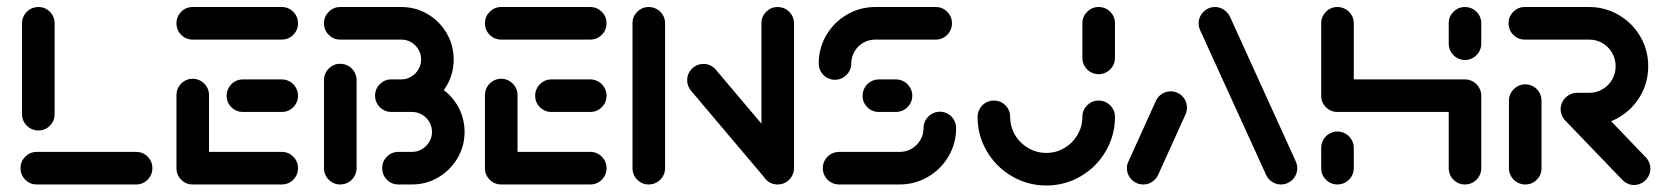

<svg xmlns="http://www.w3.org/2000/svg" viewBox="-20 -539 4872 561"><path d="M425.2 -47.8Q425.2 -27.8 411.3 -13.9Q397.4 0 377.8 0H87.4Q67.8 0 53.9 -13.9Q40 -27.8 40 -47.8Q40 -67.4 53.9 -81.3Q67.8 -95.2 87.4 -95.2H377.8Q397.4 -95.2 411.3 -81.3Q425.2 -67.4 425.2 -47.8ZM92.2 -157.8Q79.3 -157.8 68.3 -164.1Q57.4 -170.4 50.9 -181.3Q44.4 -192.2 44.4 -205.2V-471.1Q44.4 -484.1 50.9 -495Q57.4 -505.9 68.3 -512.2Q79.3 -518.5 92.2 -518.5Q111.9 -518.5 125.7 -504.6Q139.6 -490.7 139.6 -471.1V-205.2Q139.6 -185.6 125.7 -171.7Q111.9 -157.8 92.2 -157.8Z M495.6 -44.8V-261.1Q495.6 -274.1 501.9 -285Q508.1 -295.9 519.1 -302.4Q530 -308.9 543 -308.9Q555.9 -308.9 566.9 -302.4Q577.8 -295.9 584.3 -285Q590.7 -274.1 590.7 -261.1V-44.8ZM850.7 -47.8Q850.7 -27.8 836.9 -13.9Q823 0 803 0H543Q523.3 0 509.4 -13.9Q495.6 -27.8 495.6 -47.8Q495.6 -67.4 509.4 -81.3Q523.3 -95.2 543 -95.2H803Q823 -95.2 836.9 -81.3Q850.7 -67.4 850.7 -47.8ZM642.2 -259.3Q642.2 -272.2 648.5 -283.1Q654.8 -294.1 665.7 -300.6Q676.7 -307 689.6 -307H803Q815.9 -307 827 -300.6Q838.1 -294.1 844.4 -283.1Q850.7 -272.2 850.7 -259.3Q850.7 -239.6 836.9 -225.7Q823 -211.9 803 -211.9H689.6Q670 -211.9 656.1 -225.7Q642.2 -239.6 642.2 -259.3ZM495.6 -471.1Q495.6 -490.7 509.4 -504.6Q523.3 -518.5 543 -518.5H803Q823 -518.5 836.9 -504.6Q850.7 -490.7 850.7 -471.1Q850.7 -451.1 836.9 -437.2Q823 -423.3 803 -423.3H543Q523.3 -423.3 509.4 -437.2Q495.6 -451.1 495.6 -471.1Z M974.1 0Q954.4 0 940.6 -13.9Q926.7 -27.8 926.7 -47.8V-304.8Q926.7 -324.8 940.6 -338.7Q954.4 -352.6 974.1 -352.6Q987 -352.6 998 -346.3Q1008.9 -340 1015.4 -328.9Q1021.9 -317.8 1021.9 -304.8V-47.8Q1021.9 -34.8 1015.4 -23.7Q1008.9 -12.6 998 -6.3Q987 0 974.1 0ZM1131.1 -307H1183.7Q1225.6 -307 1260.7 -286.5Q1295.9 -265.9 1316.7 -230.7Q1337.4 -195.6 1337.4 -153.7Q1337.4 -111.9 1316.7 -76.7Q1295.9 -41.5 1260.7 -20.7Q1225.6 0 1183.7 0H1144.1Q1124.4 0 1110.6 -13.9Q1096.7 -27.8 1096.7 -47.8Q1096.7 -67.4 1110.6 -81.3Q1124.4 -95.2 1144.1 -95.2H1183.7Q1199.6 -95.2 1213 -103.1Q1226.3 -111.1 1234.3 -124.4Q1242.2 -137.8 1242.2 -153.7Q1242.2 -169.6 1234.3 -183Q1226.3 -196.3 1213 -204.1Q1199.6 -211.9 1183.7 -211.9H1131.1ZM1075.9 -259.6Q1075.9 -279.3 1089.8 -293.1Q1103.7 -307 1123.3 -307H1152.6Q1168.1 -307 1181.5 -315Q1194.8 -323 1202.6 -336.3Q1210.4 -349.6 1210.4 -365.6Q1210.4 -381.1 1202.6 -394.4Q1194.8 -407.8 1181.5 -415.6Q1168.1 -423.3 1152.6 -423.3H974.1Q954.4 -423.3 940.6 -437.2Q926.7 -451.1 926.7 -471.1Q926.7 -490.7 940.6 -504.6Q954.4 -518.5 974.1 -518.5H1152.6Q1194.1 -518.5 1229.3 -498Q1264.4 -477.4 1285 -442.2Q1305.6 -407 1305.6 -365.6Q1305.6 -323.7 1285 -288.3Q1264.4 -253 1229.3 -232.4Q1194.1 -211.9 1152.6 -211.9H1123.3Q1110.4 -211.9 1099.4 -218.3Q1088.5 -224.8 1082.2 -235.7Q1075.9 -246.7 1075.9 -259.6Z M1397 -44.8V-261.1Q1397 -274.1 1403.3 -285Q1409.6 -295.9 1420.6 -302.4Q1431.5 -308.9 1444.4 -308.9Q1457.4 -308.9 1468.3 -302.4Q1479.3 -295.9 1485.7 -285Q1492.2 -274.1 1492.2 -261.1V-44.8ZM1752.2 -47.8Q1752.2 -27.8 1738.3 -13.9Q1724.4 0 1704.4 0H1444.4Q1424.8 0 1410.9 -13.9Q1397 -27.8 1397 -47.8Q1397 -67.4 1410.9 -81.3Q1424.8 -95.2 1444.4 -95.2H1704.4Q1724.4 -95.2 1738.3 -81.3Q1752.2 -67.4 1752.2 -47.8ZM1543.7 -259.3Q1543.7 -272.2 1550 -283.1Q1556.3 -294.1 1567.2 -300.6Q1578.1 -307 1591.1 -307H1704.4Q1717.4 -307 1728.5 -300.6Q1739.6 -294.1 1745.9 -283.1Q1752.2 -272.2 1752.2 -259.3Q1752.2 -239.6 1738.3 -225.7Q1724.4 -211.9 1704.4 -211.9H1591.1Q1571.5 -211.9 1557.6 -225.7Q1543.7 -239.6 1543.7 -259.3ZM1397 -471.1Q1397 -490.7 1410.9 -504.6Q1424.8 -518.5 1444.4 -518.5H1704.4Q1724.4 -518.5 1738.3 -504.6Q1752.2 -490.7 1752.2 -471.1Q1752.2 -451.1 1738.3 -437.2Q1724.4 -423.3 1704.4 -423.3H1444.4Q1424.8 -423.3 1410.9 -437.2Q1397 -451.1 1397 -471.1Z M1875.6 0Q1855.9 0 1842 -13.9Q1828.1 -27.8 1828.1 -47.8V-471.1Q1828.1 -490.7 1842 -504.6Q1855.9 -518.5 1875.6 -518.5Q1888.5 -518.5 1899.4 -512.2Q1910.4 -505.9 1916.9 -495Q1923.3 -484.1 1923.3 -471.1V-47.8Q1923.3 -34.8 1916.9 -23.7Q1910.4 -12.6 1899.4 -6.3Q1888.5 0 1875.6 0ZM1987.8 -304.8Q1987.8 -317.8 1994.3 -328.7Q2000.7 -339.6 2011.7 -345.9Q2022.6 -352.2 2035.6 -352.2Q2045.9 -352.2 2055.2 -348Q2064.4 -343.7 2071.1 -335.9L2291.5 -75.2L2220 -12.6L1999.6 -273.3Q1987.8 -287 1987.8 -304.8ZM2252.2 0Q2232.6 0 2218.7 -13.9Q2204.8 -27.8 2204.8 -47.8V-471.1Q2204.8 -490.7 2218.7 -504.6Q2232.6 -518.5 2252.2 -518.5Q2265.2 -518.5 2276.1 -512.2Q2287 -505.9 2293.5 -495Q2300 -484.1 2300 -471.1V-47.8Q2300 -34.8 2293.5 -23.7Q2287 -12.6 2276.1 -6.3Q2265.2 0 2252.2 0Z M2726.3 -212.6Q2739.3 -212.6 2750.2 -206.1Q2761.1 -199.6 2767.4 -188.7Q2773.7 -177.8 2773.7 -164.8Q2773.7 -120 2751.5 -82.2Q2729.3 -44.4 2691.3 -22.2Q2653.3 0 2608.5 0H2431.9Q2418.9 0 2408 -6.3Q2397 -12.6 2390.6 -23.7Q2384.1 -34.8 2384.1 -47.8Q2384.1 -60.7 2390.6 -71.7Q2397 -82.6 2408 -88.9Q2418.9 -95.2 2431.9 -95.2H2608.5Q2627.8 -95.2 2643.7 -104.4Q2659.6 -113.7 2669.1 -129.8Q2678.5 -145.9 2678.5 -164.8Q2678.5 -177.8 2685 -188.7Q2691.5 -199.6 2702.4 -206.1Q2713.3 -212.6 2726.3 -212.6ZM2645.6 -259.3Q2645.6 -246.3 2639.1 -235.4Q2632.6 -224.4 2621.7 -218.1Q2610.7 -211.9 2597.8 -211.9H2548.1Q2528.1 -211.9 2514.3 -225.7Q2500.4 -239.6 2500.4 -259.3Q2500.4 -272.2 2506.7 -283.1Q2513 -294.1 2524.1 -300.6Q2535.2 -307 2548.1 -307H2597.8Q2610.7 -307 2621.7 -300.6Q2632.6 -294.1 2639.1 -283.1Q2645.6 -272.2 2645.6 -259.3ZM2419.6 -305.9Q2406.7 -305.9 2395.7 -312.4Q2384.8 -318.9 2378.5 -329.8Q2372.2 -340.7 2372.2 -353.7Q2372.2 -398.5 2394.4 -436.3Q2416.7 -474.1 2454.6 -496.3Q2492.6 -518.5 2537.4 -518.5H2714.1Q2733.7 -518.5 2747.6 -504.6Q2761.5 -490.7 2761.5 -471.1Q2761.5 -451.1 2747.6 -437.2Q2733.7 -423.3 2714.1 -423.3H2537.4Q2518.1 -423.3 2502.2 -414.1Q2486.3 -404.8 2476.9 -388.7Q2467.4 -372.6 2467.4 -353.7Q2467.4 -340.7 2460.9 -329.8Q2454.4 -318.9 2443.5 -312.4Q2432.6 -305.9 2419.6 -305.9Z M3190 -245.2Q3203 -245.2 3213.9 -238.9Q3224.8 -232.6 3231.3 -221.7Q3237.8 -210.7 3237.8 -197.8Q3237.8 -143 3210.7 -96.9Q3183.7 -50.7 3137.6 -23.9Q3091.5 3 3037.4 3Q2983 3 2936.9 -23.9Q2890.7 -50.7 2863.5 -96.9Q2836.3 -143 2836.3 -197.8Q2836.3 -210.7 2842.8 -221.7Q2849.3 -232.6 2860.2 -238.9Q2871.1 -245.2 2884.1 -245.2Q2903.7 -245.2 2917.6 -231.3Q2931.5 -217.4 2931.5 -197.8Q2931.5 -169.3 2945.7 -145Q2960 -120.7 2984.3 -106.5Q3008.5 -92.2 3037.4 -92.2Q3065.9 -92.2 3090 -106.5Q3114.1 -120.7 3128.3 -145Q3142.6 -169.3 3142.6 -197.8Q3142.6 -217.4 3156.5 -231.3Q3170.4 -245.2 3190 -245.2ZM3190 -322.2Q3177 -322.2 3166.1 -328.7Q3155.2 -335.2 3148.9 -346.1Q3142.6 -357 3142.6 -370V-471.1Q3142.6 -490.7 3156.5 -504.6Q3170.4 -518.5 3190 -518.5Q3210 -518.5 3223.9 -504.6Q3237.8 -490.7 3237.8 -471.1V-370Q3237.8 -357 3231.5 -346.1Q3225.2 -335.2 3214.1 -328.7Q3203 -322.2 3190 -322.2Z M3320.4 0Q3307.4 0 3296.5 -6.3Q3285.6 -12.6 3279.1 -23.7Q3272.6 -34.8 3272.6 -47.8Q3272.6 -58.9 3277.8 -68.5L3357.8 -245.2Q3363.7 -257.4 3375.2 -264.8Q3386.7 -272.2 3400.7 -272.2Q3413.7 -272.2 3424.6 -265.7Q3435.6 -259.3 3441.9 -248.3Q3448.1 -237.4 3448.1 -224.4Q3448.1 -213.7 3443.3 -203.3L3363.3 -26.7Q3357 -14.4 3345.7 -7.2Q3334.4 0 3320.4 0ZM3770.4 -47.8Q3770.4 -34.8 3764.1 -23.9Q3757.8 -13 3746.7 -6.5Q3735.6 0 3722.6 0Q3708.9 0 3697.4 -7.4Q3685.9 -14.8 3680 -26.7L3487 -450Q3482.2 -460.4 3482.2 -471.1Q3482.2 -483.7 3488.7 -494.6Q3495.2 -505.6 3506.1 -512Q3517 -518.5 3530 -518.5Q3543.7 -518.5 3555.2 -511.1Q3566.7 -503.7 3573 -491.9L3765.6 -68.5Q3770.4 -58.1 3770.4 -47.8Z M3887.8 0Q3868.1 0 3854.3 -13.9Q3840.4 -27.8 3840.4 -47.8V-107Q3840.4 -120 3846.7 -130.9Q3853 -141.9 3863.9 -148.3Q3874.8 -154.8 3887.8 -154.8Q3900.7 -154.8 3911.7 -148.3Q3922.6 -141.9 3929.1 -130.9Q3935.6 -120 3935.6 -107V-47.8Q3935.6 -34.8 3929.1 -23.7Q3922.6 -12.6 3911.7 -6.3Q3900.7 0 3887.8 0ZM3887.8 -518.5Q3900.7 -518.5 3911.7 -512.2Q3922.6 -505.9 3929.1 -495Q3935.6 -484.1 3935.6 -471.1V-259.3Q3935.6 -246.3 3929.1 -235.4Q3922.6 -224.4 3911.7 -218.1Q3900.7 -211.9 3887.8 -211.9Q3868.1 -211.9 3854.3 -225.7Q3840.4 -239.6 3840.4 -259.3V-471.1Q3840.4 -490.7 3854.3 -504.6Q3868.1 -518.5 3887.8 -518.5ZM4260.4 -211.9H3887.8V-307H4260.4ZM4260.4 -307Q4273.3 -307 4284.3 -300.6Q4295.2 -294.1 4301.7 -283.1Q4308.1 -272.2 4308.1 -259.3V-47.8Q4308.1 -34.8 4301.7 -23.7Q4295.2 -12.6 4284.3 -6.3Q4273.3 0 4260.4 0Q4240.7 0 4226.9 -13.9Q4213 -27.8 4213 -47.8V-259.3Q4213 -272.2 4219.3 -283.1Q4225.6 -294.1 4236.5 -300.6Q4247.4 -307 4260.4 -307ZM4260.4 -363.7Q4247.4 -363.7 4236.5 -370.2Q4225.6 -376.7 4219.3 -387.6Q4213 -398.5 4213 -411.5V-471.1Q4213 -490.7 4226.9 -504.6Q4240.7 -518.5 4260.4 -518.5Q4273.3 -518.5 4284.3 -512.2Q4295.2 -505.9 4301.7 -495Q4308.1 -484.1 4308.1 -471.1V-411.5Q4308.1 -398.5 4301.7 -387.6Q4295.2 -376.7 4284.3 -370.2Q4273.3 -363.7 4260.4 -363.7Z M4436.7 0Q4423.7 0 4412.8 -6.3Q4401.9 -12.6 4395.4 -23.7Q4388.9 -34.8 4388.9 -47.8V-244.8Q4388.9 -257.8 4395.4 -268.7Q4401.9 -279.6 4412.8 -286.1Q4423.7 -292.6 4436.7 -292.6Q4449.6 -292.6 4460.6 -286.1Q4471.5 -279.6 4477.8 -268.7Q4484.1 -257.8 4484.1 -244.8V-47.8Q4484.1 -27.8 4470.2 -13.9Q4456.3 0 4436.7 0ZM4802.2 -46.3Q4802.2 -33.3 4795.7 -22.4Q4789.3 -11.5 4778.3 -5Q4767.4 1.5 4754.4 1.5Q4744.8 1.5 4736.3 -2.2Q4727.8 -5.9 4721.1 -12.6L4554.4 -185.9Q4540 -200.4 4540 -220Q4540 -233 4546.5 -243.9Q4553 -254.8 4563.9 -261.1Q4574.8 -267.4 4587.8 -267.4Q4597.4 -267.4 4605.9 -263.9Q4614.4 -260.4 4621.1 -254.1L4788.1 -80Q4794.8 -73.3 4798.5 -64.6Q4802.2 -55.9 4802.2 -46.3ZM4540 -220Q4540 -233 4546.5 -243.9Q4553 -254.8 4563.9 -261.3Q4574.8 -267.8 4587.8 -267.8H4623Q4644.4 -267.8 4662.2 -278.1Q4680 -288.5 4690.4 -306.3Q4700.7 -324.1 4700.7 -345.6Q4700.7 -366.7 4690.4 -384.6Q4680 -402.6 4662.2 -413Q4644.4 -423.3 4623 -423.3H4435.2Q4415.6 -423.3 4401.7 -437.2Q4387.8 -451.1 4387.8 -471.1Q4387.8 -490.7 4401.7 -504.6Q4415.6 -518.5 4435.2 -518.5H4623Q4670 -518.5 4709.8 -495.2Q4749.6 -471.9 4772.8 -432.2Q4795.9 -392.6 4795.9 -345.6Q4795.9 -298.5 4772.8 -258.7Q4749.6 -218.9 4709.8 -195.7Q4670 -172.6 4623 -172.6H4587.8Q4574.8 -172.6 4563.9 -178.9Q4553 -185.2 4546.5 -196.1Q4540 -207 4540 -220Z"/></svg>

Font: 26F Galaxy Hebrew Extra Bold
Style: Regular
Weight: 800
Designer: C₂₉H₂₅N₃O₅
Version: Version 1.000